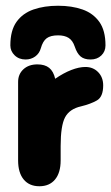

<svg xmlns="http://www.w3.org/2000/svg" viewBox="-20 -637 387 668"><path d="M172 -363Q166 -389 151 -401Q136 -413 110 -413Q80 -413 61.5 -396Q43 -379 43 -352V-79Q43 -36 62.5 -12.5Q82 11 117 11Q152 11 171.5 -12.5Q191 -36 191 -79V-129Q191 -200 206.5 -229Q222 -258 262 -267Q295 -275 317 -287.5Q339 -300 339 -340Q339 -368 321.5 -386Q304 -404 277 -404Q255 -404 228 -393.5Q201 -383 172 -363ZM122 -469Q129 -494 142.5 -504Q156 -514 182 -514Q205 -514 219 -505Q233 -496 240 -475Q248 -451 260.5 -440.5Q273 -430 295 -430Q318 -430 332.5 -444Q347 -458 347 -479Q347 -531 325.5 -561Q304 -591 267 -604Q230 -617 182 -617Q134 -617 96.5 -604Q59 -591 37.5 -561Q16 -531 16 -479Q16 -459 31 -444.5Q46 -430 69 -430Q88 -430 102.5 -440.5Q117 -451 122 -469Z"/></svg>

Font: Beiruti Black
Style: Regular
Weight: 900
Designer: Arlette Boutros
Foundry: Boutros
Version: Version 1.41